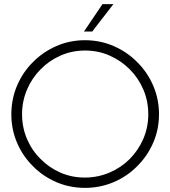

<svg xmlns="http://www.w3.org/2000/svg" viewBox="-20 -903 826 931"><path d="M645 -97Q694 -145 722.5 -210Q751 -275 751 -349Q751 -423 722.5 -488.5Q694 -554 645 -602Q597 -651 531.5 -679.5Q466 -708 392 -708Q318 -708 253 -679.5Q188 -651 140 -602Q91 -554 63 -488.5Q35 -423 35 -349Q35 -275 63 -210Q91 -145 140 -97Q188 -48 253 -20Q318 8 392 8Q466 8 531.5 -20Q597 -48 645 -97ZM177 -132Q135 -173 111 -229Q87 -285 87 -349Q87 -412 111 -468.5Q135 -525 177 -567Q218 -609 273.5 -633.5Q329 -658 393 -658Q456 -658 511.5 -633.5Q567 -609 609 -567Q651 -525 675 -469Q699 -413 699 -349Q699 -285 674.5 -229Q650 -173 609 -132Q567 -90 510.5 -66Q454 -42 391 -42Q328 -42 273 -66Q218 -90 177 -132ZM427 -750Q453 -783 478.5 -816.5Q504 -850 530 -883H477Q454 -850 432 -816.5Q410 -783 387 -750Z"/></svg>

Font: Josefin Slab Medium
Style: Regular
Weight: 500
Designer: Santiago Orozco
Foundry: Typemade
Version: Version 2.000